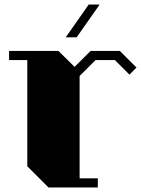

<svg xmlns="http://www.w3.org/2000/svg" viewBox="-20 -824 620 844"><path d="M580 -527 549 -496 485 -560H400L330 -490V-40H410V0H193L100 -93V-560H20V-600H237L308 -530L378 -600H507ZM418 -804H370L269 -660H317Z"/></svg>

Font: Kumar One
Style: Regular
Weight: 400
Designer: Parimal Parmar
Foundry: Indian Type Foundry
Version: Version 1.001;PS 1.001;hotconv 1.0.88;makeotf.lib2.5.647800